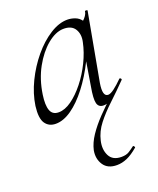

<svg xmlns="http://www.w3.org/2000/svg" viewBox="-130 -488 691 842"><g transform="rotate(-20 216.0 -67.0)"><path d="M270 275Q227 275 208 246Q189 217 196 179Q203 147 225 114Q247 81 279.5 47Q312 13 350 -21L333 1Q326 5 319.5 7Q313 9 304 9Q281 9 275.5 -12.5Q270 -34 280 -89L298 -199Q267 -137 230 -89Q193 -41 154.5 -14Q116 13 80 13Q48 13 31.5 -11Q15 -35 22 -91Q30 -146 56.5 -200.5Q83 -255 120.5 -300Q158 -345 200.5 -372Q243 -399 282 -399Q300 -399 317.5 -392.5Q335 -386 346 -371Q354 -378 360.5 -387.5Q367 -397 368 -407Q370 -410 375.5 -409Q381 -408 380 -406L322 -89Q312 -28 339 -28Q350 -28 368 -41.5Q386 -55 408 -77Q411 -80 415 -76Q419 -72 416 -69Q377 -29 339.5 6Q302 41 275 75.5Q248 110 239 150Q230 189 245 218.5Q260 248 301 248Q323 248 336.5 239.5Q350 231 363 221Q365 219 368.5 223.5Q372 228 370 230Q342 254 318 264.5Q294 275 270 275ZM109 -30Q138 -30 169.5 -52.5Q201 -75 230.5 -112Q260 -149 282 -194Q304 -239 313 -283Q321 -318 305.5 -343Q290 -368 251 -367Q215 -366 176.5 -334Q138 -302 108.5 -248.5Q79 -195 69 -127Q62 -80 71 -55Q80 -30 109 -30Z"/></g></svg>

Font: Cormorant Light Light
Style: Italic
Weight: 300
Italic angle: -10°
Version: Version 4.000